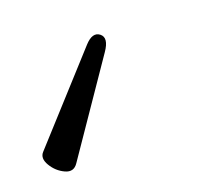

<svg xmlns="http://www.w3.org/2000/svg" viewBox="-78 -77 340 304"><g transform="rotate(-15 92.0 75.0)"><path d="M17 165Q10 178 -4 173Q-18 168 -27 155.5Q-36 143 -29 134L82 -12Q95 -29 106.5 -21.5Q118 -14 106 7Z"/></g></svg>

Font: Junicode Two Beta Condensed
Style: Italic
Weight: 400
Width: 3
Italic angle: -9°
Version: Version 1.053; ttfautohint (v1.8.4)